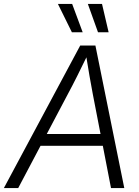

<svg xmlns="http://www.w3.org/2000/svg" viewBox="-49 -960 712 980"><path d="M-29.3 0 360.4 -727.5H438L585.4 0H517.6L424.8 -479Q417 -520 408 -571.3Q398.9 -622.6 387.2 -696.3H406.2Q370.6 -623 345 -571.8Q319.3 -520.5 296.9 -479L43.9 0ZM133.8 -215.8 144 -275.9H503.9L493.7 -215.8ZM451.2 -795.4 399.4 -939.9H471.7L505.4 -795.4ZM317.9 -795.4 246.6 -939.9H319.3L373 -795.4Z"/></svg>

Font: Inter 28pt Light
Style: Italic
Weight: 300
Italic angle: -9.3988°
Designer: Rasmus Andersson
Foundry: rsms
Version: Version 4.001;git-66647c0bb